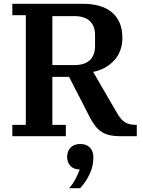

<svg xmlns="http://www.w3.org/2000/svg" viewBox="-20 -718 756 1012"><path d="M45 -60H116V-638H45V-698H418Q464 -698 502 -687.5Q540 -677 567.5 -655Q595 -633 610 -599Q625 -565 625 -519Q625 -447 582 -400Q539 -353 471 -339L597 -122Q617 -87 639 -73.5Q661 -60 695 -60H701V0H616Q583 0 558.5 -5.5Q534 -11 515.5 -23Q497 -35 483 -53Q469 -71 456 -95L344 -313H256V-60H327V0H45ZM256 -375H373Q426 -375 453.5 -401Q481 -427 481 -476V-532Q481 -581 453.5 -607Q426 -633 373 -633H256ZM344 274Q363 254 378.5 224.5Q394 195 400 175Q368 175 351 156.5Q334 138 334 110V107Q334 80 351.5 60.5Q369 41 403 41Q437 41 454.5 60.5Q472 80 472 108V116Q472 158 452 200.5Q432 243 402 274H344Z"/></svg>

Font: IBM Plex Serif SmBld
Style: Regular
Weight: 600
Designer: Mike Abbink, Paul van der Laan, Pieter van Rosmalen
Foundry: Bold Monday
Version: Version 3.001